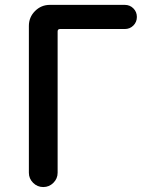

<svg xmlns="http://www.w3.org/2000/svg" viewBox="-20 -756 597 776"><path d="M96.7 -57.6V-651.4Q96.7 -686.5 121.6 -711.4Q146.5 -736.3 181.6 -736.3H484.4Q504.9 -736.3 519 -722.2Q533.2 -708 533.2 -687.5Q533.2 -667 519 -652.8Q504.9 -638.7 484.4 -638.7H222.7Q212.9 -638.7 212.9 -628.9V-57.6Q212.9 -34.2 195.8 -17.1Q178.7 0 154.8 0Q130.9 0 113.8 -17.1Q96.7 -34.2 96.7 -57.6Z"/></svg>

Font: Gen Jyuu GothicX Medium
Style: Regular
Weight: 500
Designer: Ryoko NISHIZUKA (kana &amp; ideographs); Paul D. Hunt (Latin, Greek &amp; Cyrillic); Wenlong ZHANG (bopomofo); Sandoll C
Version: Version 1.058.20140828